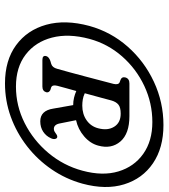

<svg xmlns="http://www.w3.org/2000/svg" viewBox="27 -829 676 770"><g transform="rotate(90 365.0 -444.0)"><path d="M314.5 -126Q222 -126 161.2 -170.5Q100.5 -215 79.2 -291.5Q58 -368 84 -464.5Q108 -551 167 -618Q226 -685 308 -723.2Q390 -761.5 481.5 -761.5Q573 -761.5 634.8 -719.5Q696.5 -677.5 719.2 -604Q742 -530.5 716.5 -436.5Q698 -369.5 659.2 -313Q620.5 -256.5 566.5 -214.5Q512.5 -172.5 448.2 -149.2Q384 -126 314.5 -126ZM327.5 -170Q404.5 -170 473.8 -205Q543 -240 593.5 -300.2Q644 -360.5 664.5 -436.5Q686.5 -517.5 667.5 -580.8Q648.5 -644 597 -680.5Q545.5 -717 469.5 -717Q393.5 -717 324.8 -684.8Q256 -652.5 206 -595.5Q156 -538.5 136 -465Q113.5 -381 130.8 -314.5Q148 -248 198.8 -209Q249.5 -170 327.5 -170ZM564 -500Q555.5 -468 527 -443.5Q498.5 -419 462 -411L475 -346Q479.5 -322 497 -322Q503 -322 508 -325Q513 -328 517 -331Q524 -336.5 530 -335.5Q535.5 -334.5 537.2 -327.2Q539 -320 534.5 -310.5Q526 -291 508.2 -279.2Q490.5 -267.5 466.5 -267.5Q423.5 -267.5 415.5 -320L401.5 -399.5Q386 -399.5 371.5 -403Q357 -406.5 345 -412Q338.5 -389 333 -368.8Q327.5 -348.5 324 -335.5Q319 -315.5 331 -311L341 -308Q352.5 -302 350 -291.5Q345.5 -276 327 -276H220.5Q201 -276 205 -291.5Q208 -302 224.5 -308L236.5 -311.5Q251 -316 256 -335.5Q261.5 -355 269.8 -385Q278 -415 286.8 -448.5Q295.5 -482 303.5 -512Q311.5 -542 316.5 -561.5Q321 -581.5 309.5 -586L300 -589.5Q287 -594.5 290.5 -608.5Q295 -625 314.5 -625H445.5Q516.5 -625 547.5 -588.8Q578.5 -552.5 564 -500ZM383 -553Q380 -541.5 371.8 -511.2Q363.5 -481 354 -446Q366.5 -440 379 -438Q391.5 -436 403.5 -436Q437.5 -436 462.2 -453.2Q487 -470.5 494.5 -500Q504.5 -538 488.2 -564Q472 -590 436 -590Q411 -590 399.8 -581Q388.5 -572 383 -553Z"/></g></svg>

Font: Fraunces 72pt SuperSoft
Style: Italic
Weight: 400
Italic angle: -16°
Version: Version 1.000;[b76b70a41]